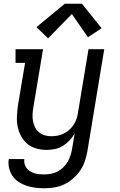

<svg xmlns="http://www.w3.org/2000/svg" viewBox="-20 -793 640 1026"><path d="M217 213Q192 213 168 210Q144 207 121.5 199.5Q99 192 80 179.5Q61 167 47.5 148Q34 129 28.5 105Q23 81 27 57H110Q108 70 111.5 83Q115 96 122.5 106Q130 116 141 122.5Q152 129 164.5 133Q177 137 190.5 138Q204 139 217 139Q235 139 253 135.5Q271 132 287.5 123.5Q304 115 318 101.5Q332 88 341.5 71.5Q351 55 356.5 38Q362 21 365 3L379 -79Q367 -59 351 -42Q335 -25 315 -13Q295 -1 273 3.5Q251 8 230 8Q201 8 174 0.5Q147 -7 126.5 -24Q106 -41 93 -65Q80 -89 74.5 -116Q69 -143 70.5 -172Q72 -201 76 -230L114 -457H63V-530H210L158 -218Q155 -199 154 -181Q153 -163 156.5 -145.5Q160 -128 167.5 -112.5Q175 -97 188.5 -86Q202 -75 219 -70Q236 -65 255 -65Q272 -65 289 -68.5Q306 -72 322 -80Q338 -88 351.5 -100.5Q365 -113 374.5 -128Q384 -143 389.5 -159.5Q395 -176 397 -193L453 -530H537L447 15Q442 42 433.5 68Q425 94 409 117.5Q393 141 371 160.5Q349 180 323.5 192Q298 204 271 208.5Q244 213 217 213ZM237 -588 175 -648 326 -773H418L523 -642L450 -594L364 -718Z"/></svg>

Font: Iosevka Slab Extended
Style: Italic
Weight: 400
Width: 7
Italic angle: -9°
Monospace: yes
Designer: Belleve Invis
Foundry: Belleve Invis
Version: Version 11.1.0; ttfautohint (v1.8.3)